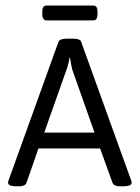

<svg xmlns="http://www.w3.org/2000/svg" viewBox="-20 -670 504 692"><path d="M147.8 -596.5Q132.4 -596.5 132.4 -619.5V-627.4Q132.4 -650 147.8 -650H316.7Q331.4 -650 331.4 -627.4V-619.5Q331.4 -596.5 316.7 -596.5ZM41.2 1.6Q9.1 1.6 9.1 -11.5Q9.1 -14.7 11.5 -21.8L190.6 -518.8Q194.6 -530.7 220.8 -530.7H242.6Q269.9 -530.7 272.7 -518.8L452.2 -21Q454.6 -15.1 454.6 -11.5Q454.6 1.6 422.1 1.6H416.6Q390 1.6 385.7 -10.7L340.9 -134.8H118.5L75.3 -10.7Q70.9 1.6 45.6 1.6ZM139.5 -192.2H320.7L241 -417.4Q237.4 -429.6 232.3 -461.8H230.7Q226.7 -437.2 219.2 -417.4Z"/></svg>

Font: Jaldi
Style: Regular
Weight: 400
Designer: Pablo Cosgaya and Nicolas Silva
Foundry: Omnibus-Type
Version: Version 1.001;PS 001.001;hotconv 1.0.70;makeotf.lib2.5.58329